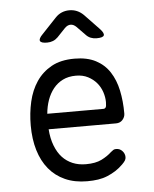

<svg xmlns="http://www.w3.org/2000/svg" viewBox="-55 -831 710 888"><g transform="rotate(-5 300.0 -387.5)"><path d="M460 -127Q477 -127 488.5 -114.5Q500 -102 500 -86Q500 -78 496 -71Q492 -64 482 -54Q465 -37 447 -25.5Q429 -14 408.5 -5.5Q388 3 365 6.5Q342 10 314 10Q256 10 211.5 -10Q167 -30 137 -66.5Q107 -103 91.5 -154.5Q76 -206 76 -270Q76 -327 88 -379.5Q100 -432 127 -472Q154 -512 197 -536Q240 -560 304 -560Q363 -560 403 -539Q443 -518 467 -481Q491 -444 501.5 -394.5Q512 -345 512 -287Q512 -271 500.5 -258Q489 -245 470 -245H157Q160 -202 173 -168.5Q186 -135 206 -113.5Q226 -92 253.5 -80.5Q281 -69 315 -69Q360 -69 388 -83Q416 -97 435 -115Q442 -121 447 -124Q452 -127 460 -127ZM157 -317H419Q424 -317 428 -322Q432 -327 432 -347Q432 -370 424 -394Q416 -418 400 -437Q384 -456 360 -468.5Q336 -481 304 -481Q269 -481 243 -468Q217 -455 199 -432.5Q181 -410 170.5 -380.5Q160 -351 157 -317ZM185 -645Q157 -645 152.5 -655.5Q148 -666 168 -686L235 -757Q248 -771 264.5 -778Q281 -785 300 -785Q319 -785 335.5 -778Q352 -771 366 -757L433 -687Q453 -666 449 -655.5Q445 -645 415 -645Q400 -645 387.5 -650Q375 -655 365 -666L327 -705Q314 -718 300 -718Q286 -718 273 -705L235 -665Q225 -655 212.5 -650Q200 -645 185 -645Z"/></g></svg>

Font: Maple Mono Normal NL Light
Style: Regular
Weight: 300
Monospace: yes
Designer: subframe7536
Version: Version 7.000